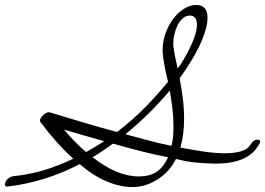

<svg xmlns="http://www.w3.org/2000/svg" viewBox="-20 -736 1074 778"><path d="M994 -148Q1006 -170 1024 -170Q1034 -170 1034 -163Q1034 -157 1028 -148Q1005 -109 961.5 -91Q918 -73 854 -73Q821 -73 778 -77Q735 -81 693 -92Q667 -40 618.5 -9Q570 22 517 22Q466 22 411 -1.5Q356 -25 303 -71Q163 2 10 20Q0 20 0 13Q0 -1 11 -10.5Q22 -20 33 -22Q96 -28 156.5 -46Q217 -64 277 -93Q209 -154 145 -240Q142 -243 142 -247Q142 -258 155 -269.5Q168 -281 177 -281H181Q256 -258 323.5 -238Q391 -218 454 -201Q517 -249 568 -301Q619 -353 661 -405Q650 -447 645 -479Q640 -511 639 -525V-532Q639 -567 650.5 -600Q662 -633 681 -658.5Q700 -684 724 -699.5Q748 -715 772 -716H774Q821 -716 821 -664Q821 -642 812.5 -613Q804 -584 789 -552Q774 -520 753 -486Q732 -452 708 -419Q715 -381 720.5 -339.5Q726 -298 726 -255Q726 -225 722.5 -195.5Q719 -166 711 -138Q768 -127 811.5 -121Q855 -115 890 -115Q973 -115 994 -148ZM661 -99Q612 -108 556.5 -122Q501 -136 438 -154Q417 -139 396.5 -125Q376 -111 355 -99Q403 -61 450.5 -41Q498 -21 543 -21Q585 -21 613.5 -39Q642 -57 661 -99ZM402 -164Q368 -173 327.5 -185Q287 -197 239 -211Q261 -185 283.5 -162Q306 -139 329 -120Q366 -140 402 -164ZM488 -192Q542 -177 588.5 -165Q635 -153 675 -145Q680 -165 681.5 -185Q683 -205 683 -225Q683 -262 678.5 -298Q674 -334 668 -369Q630 -324 585 -279Q540 -234 488 -192ZM697 -472Q698 -463 700 -458Q704 -466 710 -472Q740 -519 759 -562.5Q778 -606 778 -636Q778 -673 748 -673H747Q732 -672 719.5 -660.5Q707 -649 699 -632.5Q691 -616 686.5 -596Q682 -576 682 -558Q682 -549 685.5 -528Q689 -507 697 -472Z"/></svg>

Font: Discipuli Britannica
Style: Regular
Weight: 400
Designer: Peter Wiegel
Foundry: Peter Wiegel
Version: Version 0.001 2009